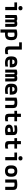

<svg xmlns="http://www.w3.org/2000/svg" viewBox="3695 -4495 1010 8440"><g transform="rotate(90 4200.0 -275.0)"><path d="M284 0V-402H84V-520H424V0ZM340 -580Q296 -580 270 -604Q244 -628 244 -670Q244 -712 270 -736Q296 -760 339 -760Q383 -760 408.5 -736Q434 -712 434 -670Q434 -628 408.5 -604Q383 -580 340 -580Z M640 0V-500Q673 -515 711 -522.5Q749 -530 795 -530Q833 -530 854.5 -523.5Q876 -517 900 -500Q929 -517 955.5 -523.5Q982 -530 1019 -530Q1072 -530 1103.5 -516Q1135 -502 1147.5 -469.5Q1160 -437 1160 -380V0H1030V-382Q1030 -392 1027 -398Q1024 -404 1017 -407Q1010 -410 999 -410Q988 -410 979 -407Q970 -404 962 -399V0H838V-382Q838 -392 835 -398Q832 -404 825 -407Q818 -410 807 -410Q786 -410 770 -399V0Z M1276 -498Q1360 -530 1478 -530Q1576 -530 1635 -504.5Q1694 -479 1720 -422Q1746 -365 1746 -270Q1746 -169 1719.5 -107.5Q1693 -46 1634 -18Q1575 10 1479 10Q1446 10 1415 7Q1384 4 1355 -1L1378 -124Q1417 -115 1443 -111.5Q1469 -108 1491 -108Q1536 -108 1561.5 -122.5Q1587 -137 1597.5 -172Q1608 -207 1608 -267Q1608 -324 1599.5 -355Q1591 -386 1569.5 -398Q1548 -410 1508 -410Q1484 -410 1456 -405.5Q1428 -401 1384 -390L1414 -462V210H1276Z M2216 10Q2111 10 2065.5 -27.5Q2020 -65 2020 -153V-612H1840V-730H2160V-187Q2160 -143 2177.5 -127.5Q2195 -112 2244 -112Q2277 -112 2306 -117Q2335 -122 2360 -131V-9Q2326 1 2290 5.5Q2254 10 2216 10Z M2744 10Q2600 10 2530 -51.5Q2460 -113 2460 -240V-280Q2460 -409 2518 -469.5Q2576 -530 2700 -530Q2824 -530 2882 -469.5Q2940 -409 2940 -280V-199H2538V-309H2836L2803 -274Q2803 -350 2780 -381Q2757 -412 2701 -412Q2645 -412 2622 -381Q2599 -350 2599 -274V-246Q2599 -188 2610.5 -158.5Q2622 -129 2654 -118.5Q2686 -108 2749 -108Q2784 -108 2818.5 -111Q2853 -114 2905 -124V-6Q2868 1 2825.5 5.5Q2783 10 2744 10Z M3040 0V-500Q3073 -515 3111 -522.5Q3149 -530 3195 -530Q3233 -530 3254.5 -523.5Q3276 -517 3300 -500Q3329 -517 3355.5 -523.5Q3382 -530 3419 -530Q3472 -530 3503.5 -516Q3535 -502 3547.5 -469.5Q3560 -437 3560 -380V0H3430V-382Q3430 -392 3427 -398Q3424 -404 3417 -407Q3410 -410 3399 -410Q3388 -410 3379 -407Q3370 -404 3362 -399V0H3238V-382Q3238 -392 3235 -398Q3232 -404 3225 -407Q3218 -410 3207 -410Q3186 -410 3170 -399V0Z M3944 10Q3800 10 3730 -51.5Q3660 -113 3660 -240V-280Q3660 -409 3718 -469.5Q3776 -530 3900 -530Q4024 -530 4082 -469.5Q4140 -409 4140 -280V-199H3738V-309H4036L4003 -274Q4003 -350 3980 -381Q3957 -412 3901 -412Q3845 -412 3822 -381Q3799 -350 3799 -274V-246Q3799 -188 3810.5 -158.5Q3822 -129 3854 -118.5Q3886 -108 3949 -108Q3984 -108 4018.5 -111Q4053 -114 4105 -124V-6Q4068 1 4025.5 5.5Q3983 10 3944 10Z M4270 -498Q4317 -515 4369.5 -522.5Q4422 -530 4488 -530Q4583 -530 4634.5 -513Q4686 -496 4708 -454.5Q4730 -413 4730 -340V0H4592V-332Q4592 -362 4582.5 -379Q4573 -396 4550.5 -403Q4528 -410 4488 -410Q4465 -410 4446 -407.5Q4427 -405 4403.5 -397.5Q4380 -390 4343 -376L4408 -462V0H4270Z M5171 10Q5068 10 5024 -27.5Q4980 -65 4980 -153V-402H4852V-520H4980V-690H5120V-520H5312V-402H5120V-187Q5120 -143 5136.5 -127.5Q5153 -112 5200 -112Q5232 -112 5260 -117Q5288 -122 5312 -131V-9Q5279 1 5244 5.5Q5209 10 5171 10Z M5712 10Q5588 10 5523 -35.5Q5458 -81 5458 -167Q5458 -253 5523.5 -296.5Q5589 -340 5717 -340H5841V-230H5711Q5653 -230 5624.5 -215Q5596 -200 5596 -168Q5596 -137 5622 -120.5Q5648 -104 5696 -104Q5725 -104 5751.5 -110.5Q5778 -117 5800 -131L5780 -58V-336Q5780 -369 5773 -385.5Q5766 -402 5745.5 -408Q5725 -414 5686 -414Q5658 -414 5629.5 -411.5Q5601 -409 5567.5 -403.5Q5534 -398 5491 -388V-504Q5532 -517 5583 -523.5Q5634 -530 5692 -530Q5779 -530 5828 -513Q5877 -496 5897.5 -454.5Q5918 -413 5918 -340V-22Q5878 -7 5822.5 1.5Q5767 10 5712 10Z M6371 10Q6268 10 6224 -27.5Q6180 -65 6180 -153V-402H6052V-520H6180V-690H6320V-520H6512V-402H6320V-187Q6320 -143 6336.5 -127.5Q6353 -112 6400 -112Q6432 -112 6460 -117Q6488 -122 6512 -131V-9Q6479 1 6444 5.5Q6409 10 6371 10Z M6884 0V-402H6684V-520H7024V0ZM6940 -580Q6896 -580 6870 -604Q6844 -628 6844 -670Q6844 -712 6870 -736Q6896 -760 6939 -760Q6983 -760 7008.5 -736Q7034 -712 7034 -670Q7034 -628 7008.5 -604Q6983 -580 6940 -580Z M7500 10Q7376 10 7313 -53Q7250 -116 7250 -240V-280Q7250 -404 7313 -467Q7376 -530 7500 -530Q7624 -530 7687 -467Q7750 -404 7750 -280V-240Q7750 -116 7687 -53Q7624 10 7500 10ZM7500 -112Q7559 -112 7584.5 -144Q7610 -176 7610 -250V-270Q7610 -344 7584.5 -376Q7559 -408 7500 -408Q7441 -408 7415.5 -376Q7390 -344 7390 -270V-250Q7390 -176 7415.5 -144Q7441 -112 7500 -112Z M7870 -498Q7917 -515 7969.5 -522.5Q8022 -530 8088 -530Q8183 -530 8234.5 -513Q8286 -496 8308 -454.5Q8330 -413 8330 -340V0H8192V-332Q8192 -362 8182.5 -379Q8173 -396 8150.5 -403Q8128 -410 8088 -410Q8065 -410 8046 -407.5Q8027 -405 8003.5 -397.5Q7980 -390 7943 -376L8008 -462V0H7870Z"/></g></svg>

Font: M PLUS Code Latin Expanded
Style: Bold
Weight: 700
Width: 7
Designer: Coji Morishita
Foundry: UNDERFOREST DESIGN
Version: Version 1.002; ttfautohint (v1.8.3)